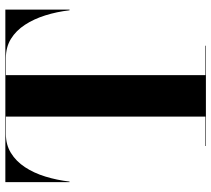

<svg xmlns="http://www.w3.org/2000/svg" viewBox="-56 -734 790 718"><g transform="rotate(-90 339.0 -375.0)"><path d="M152 0V-2H262V-748H196.5Q156.5 -748 125.8 -729Q95 -710 73 -676.8Q51 -643.5 37.8 -600.5Q24.5 -557.5 19 -510H17V-750H662V-510H659.5Q654 -557.5 640.5 -600.5Q627 -643.5 605.2 -676.8Q583.5 -710 552.8 -729Q522 -748 481.5 -748H417V-2H527V0Z"/></g></svg>

Font: Bodoni Moda 96pt
Style: Bold
Weight: 700
Version: Version 2.005